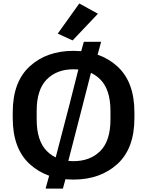

<svg xmlns="http://www.w3.org/2000/svg" viewBox="-20 -1018 846 1104"><path d="M53.2 -339.4Q53.2 -163.6 150.9 -74.5Q248.5 14.6 402.3 14.6Q556.2 14.6 654.5 -74.5Q752.9 -163.6 752.9 -339.4V-371.6Q752.9 -547.4 654.5 -636.5Q556.2 -725.6 402.3 -725.6Q248.5 -725.6 150.9 -636.5Q53.2 -547.4 53.2 -371.6ZM190.9 -331.5V-379.9Q190.9 -502.4 248.5 -561Q306.2 -619.6 402.3 -619.6Q498.5 -619.6 556.9 -561Q615.2 -502.4 615.2 -379.9V-331.5Q615.2 -208.5 556.9 -149.9Q498.5 -91.3 402.3 -91.3Q306.6 -91.3 248.8 -149.9Q190.9 -208.5 190.9 -331.5ZM242.2 66.4H341.8L362.8 -11.7L352.5 -13.7L446.8 -379.4L378.4 -412.6L277.8 -26.9L268.6 -29.3ZM461.9 -777.8 440.4 -700.2 450.7 -697.8 378.4 -412.6 446.8 -379.4 524.9 -684.6 535.6 -682.6 561.5 -777.8ZM312 -824.7 397.5 -785.6 543 -939 436 -998Z"/></svg>

Font: Roboto Flex
Style: wght 600 wdth 140 opsz 13.0 GRAD 0.00 slnt 0.00 XTRA 468 XOPQ 96 YOPQ 79 YTLC 514 YTUC 712 YTAS 750 YTDE -203.00 YTFI 738
Weight: 600
Width: 8
Designer: Berlow after Robertson
Foundry: Google
Version: Version 3.100